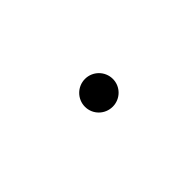

<svg xmlns="http://www.w3.org/2000/svg" viewBox="18 -606 551 551"><g transform="rotate(-45 293.0 -330.5)"><path d="M305.7 -274.4C336.9 -274.4 362.3 -299.3 362.3 -330.6C362.3 -361.8 336.9 -387.2 305.7 -387.2C274.4 -387.2 249 -361.8 249 -330.6C249 -299.3 274.4 -274.4 305.7 -274.4Z"/></g></svg>

Font: Cascadia Mono NF Light
Style: Italic
Weight: 300
Italic angle: -10°
Monospace: yes
Designer: Aaron Bell
Foundry: Saja Typeworks
Version: Version 2404.023